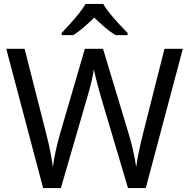

<svg xmlns="http://www.w3.org/2000/svg" viewBox="-20 -964 970 984"><path d="M917 -714 727 0H636L497 -468Q489 -497 481 -526Q473 -555 468 -577.5Q463 -600 461 -609Q460 -596 450.5 -553.5Q441 -511 427 -465L292 0H201L12 -714H106L217 -278Q229 -232 237.5 -189Q246 -146 251 -108Q256 -147 266 -193Q276 -239 289 -283L415 -714H508L639 -280Q653 -234 663 -188.5Q673 -143 678 -108Q683 -145 692 -188.5Q701 -232 713 -279L823 -714ZM509 -944Q521 -922 543.5 -894.5Q566 -867 590.5 -840.5Q615 -814 634 -795V-784H572Q546 -800 518 -823.5Q490 -847 463 -874Q436 -847 409 -824Q382 -801 356 -784H296V-795Q315 -815 338.5 -841Q362 -867 384 -894.5Q406 -922 419 -944Z"/></svg>

Font: Noto Sans Osmanya
Style: Regular
Weight: 400
Designer: Monotype Design Team
Foundry: Monotype Imaging Inc.
Version: Version 2.001; ttfautohint (v1.8.4.7-5d5b)